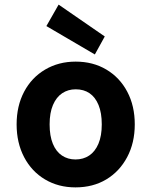

<svg xmlns="http://www.w3.org/2000/svg" viewBox="-20 -800 656 832"><path d="M307 12Q233 12 175 -22.5Q117 -57 84.5 -119Q52 -181 52 -261Q52 -341 84.5 -402.5Q117 -464 175.5 -498.5Q234 -533 308 -533Q383 -533 441 -498.5Q499 -464 531.5 -402.5Q564 -341 564 -261Q564 -181 531 -119Q498 -57 440.5 -22.5Q383 12 307 12ZM307 -109Q341 -109 366.5 -126Q392 -143 406.5 -177Q421 -211 421 -261Q421 -311 407 -345Q393 -379 368 -396Q343 -413 308 -413Q275 -413 249.5 -396Q224 -379 209.5 -345Q195 -311 195 -261Q195 -211 209 -177Q223 -143 248.5 -126Q274 -109 307 -109ZM391 -564 181 -687 234 -780 434 -642Z"/></svg>

Font: DM Sans 10pt ExtraBold
Style: Regular
Weight: 800
Version: Version 4.004;gftools[0.9.30]